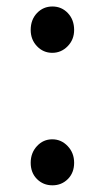

<svg xmlns="http://www.w3.org/2000/svg" viewBox="-20 -550 317 583"><path d="M73.2 -459Q73.2 -490.2 92.3 -510.3Q111.3 -530.3 139.2 -530.3Q167 -530.3 186 -510.3Q205.1 -490.2 205.1 -459Q205.1 -429.7 185.5 -409.7Q166 -389.6 138.7 -389.6Q111.3 -389.6 92.3 -409.7Q73.2 -429.7 73.2 -459ZM186 -6.3Q167 12.7 139.2 12.7Q111.3 12.7 92.3 -6.3Q73.2 -25.4 73.2 -55.7Q73.2 -85.9 92.3 -106.4Q111.3 -127 138.7 -127Q166 -127 185.5 -106.4Q205.1 -85.9 205.1 -55.7Q205.1 -25.4 186 -6.3Z"/></svg>

Font: Gen Jyuu Gothic P Regular
Style: Regular
Weight: 400
Designer: [Source Han Sans]
Ryoko NISHIZUKA  (kana & ideographs); Paul D. Hunt (Latin, Greek & Cyrillic); Wenlong ZHANG  (bopomofo
Version: Version 1.002.20150607